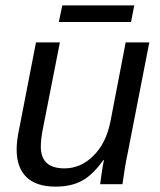

<svg xmlns="http://www.w3.org/2000/svg" viewBox="-20 -686 596 715"><path d="M114 -528H203L141 -213Q132 -170 132 -140Q132 -59 220 -59Q281 -59 328 -106Q375 -153 391 -232L448 -528H536L455 -113Q446 -73 436 0H353Q353 -2 358 -37Q363 -71 367 -90H365Q326 -35 285.5 -13Q245 9 187 9Q115 9 78.5 -26.5Q42 -62 42 -129Q42 -163 52 -209ZM480 -666 468 -604H199L212 -666Z"/></svg>

Font: Libra Sans
Style: Italic
Weight: 400
Italic angle: -12°
Foundry: Context Ltd
Version: Version 1.002